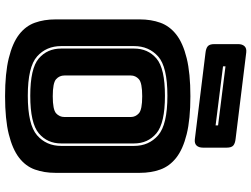

<svg xmlns="http://www.w3.org/2000/svg" viewBox="-140 -862 1016 777"><g transform="rotate(90 368.5 -473.0)"><path d="M679 -189Q679 -143 665.5 -105.5Q652 -68 617.5 -41.5Q583 -15 522.5 0Q462 15 369 15Q276 15 215 0Q154 -15 119.5 -41.5Q85 -68 71.5 -105.5Q58 -143 58 -189V-530Q58 -576 71.5 -613.5Q85 -651 119.5 -678Q154 -705 215 -720Q276 -735 369 -735Q462 -735 522.5 -720Q583 -705 617.5 -678Q652 -651 665.5 -613.5Q679 -576 679 -530ZM570 -212V-507Q570 -567 527 -604.5Q484 -642 367 -642Q250 -642 208 -604.5Q166 -567 166 -507V-212Q166 -152 208 -114.5Q250 -77 367 -77Q484 -77 527 -114.5Q570 -152 570 -212ZM176 -212V-507Q176 -563 216 -597.5Q256 -632 367 -632Q478 -632 519 -597.5Q560 -563 560 -507V-212Q560 -156 519 -121.5Q478 -87 367 -87Q256 -87 216 -121.5Q176 -156 176 -212ZM285 -225Q285 -205 300 -191.5Q315 -178 369 -178Q423 -178 438 -191.5Q453 -205 453 -225V-494Q453 -513 438 -526.5Q423 -540 369 -540Q315 -540 300 -526.5Q285 -513 285 -494ZM543 -753 194 -796Q175 -798 166.5 -805.5Q158 -813 158 -832V-928Q158 -945 166.5 -954Q175 -963 192 -961L541 -918Q560 -916 568.5 -908.5Q577 -901 577 -882V-786Q577 -769 568.5 -760Q560 -751 543 -753ZM248 -867 487 -837V-847L248 -877Z"/></g></svg>

Font: Bungee Inline
Style: Regular
Weight: 400
Version: Version 1.000;PS 1.0;hotconv 1.0.72;makeotf.lib2.5.5900